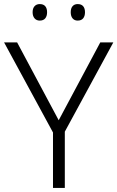

<svg xmlns="http://www.w3.org/2000/svg" viewBox="-20 -922 576 942"><path d="M268 -332 472 -714H536L298 -276V0H240V-272L0 -714H64ZM140 -862Q140 -881 149.5 -891.5Q159 -902 175 -902Q193 -902 202 -891.5Q211 -881 211 -862Q211 -843 202 -832Q193 -821 175 -821Q159 -821 149.5 -832Q140 -843 140 -862ZM327 -862Q327 -881 336 -891.5Q345 -902 361 -902Q379 -902 388 -891.5Q397 -881 397 -862Q397 -843 388 -832Q379 -821 361 -821Q345 -821 336 -832Q327 -843 327 -862Z"/></svg>

Font: Noto Sans Armenian Light
Style: Regular
Weight: 300
Designer: Monotype Design Team
Foundry: Monotype Imaging Inc.
Version: Version 2.007